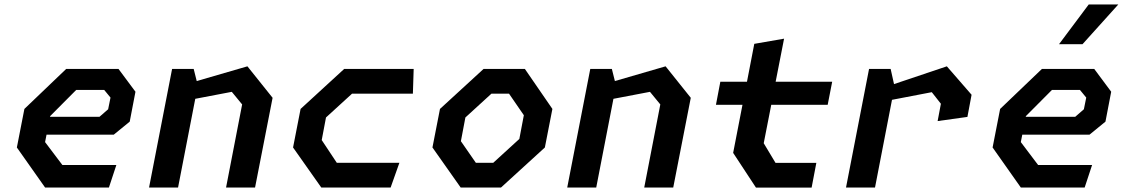

<svg xmlns="http://www.w3.org/2000/svg" viewBox="-20 -834 5000 854"><path d="M180.5 0H464.5L497.5 -100H257.5L180.5 -202L187 -235H486L557 -293L582.5 -426L507 -527.5H274.5L88.5 -349.5L55 -178ZM202.5 -314.5 203 -317.5 319 -434H443.5L471.5 -400L461 -348L422.5 -314.5Z M985.5 0H1114.5L1192.5 -399L1080.5 -539L855 -473.5L841.5 -527.5H745.5L643 0H772L848.5 -394.5L1011 -425.5L1057 -369.5Z M1409 0H1717.5L1756.5 -110H1478L1411 -211L1430 -311.5L1546 -417.5H1816.5L1820 -527.5H1511L1317 -349.5L1283.5 -178Z M2029 0H2208.5L2403.5 -178L2437 -349.5L2314.5 -527.5H2131L1937 -349.5L1903.5 -178ZM2030 -206 2050 -311.5 2166 -417.5H2244L2310 -321.5L2290 -216L2174 -110H2096.5Z M2845.5 0H2974.5L3052.5 -399L2940.5 -539L2715 -473.5L2701.5 -527.5H2605.5L2503 0H2632L2708.5 -394.5L2871 -425.5L2917 -369.5Z M3342.5 0.5H3590L3611 -109.5H3429.5L3377 -197L3410.5 -368H3661.5L3681.5 -470.5H3430L3467.5 -662L3335 -639L3302.5 -470.5H3184L3164.5 -368H3282.5L3241 -154Z M4150.5 -295.5 4283 -314 4301.5 -412.5 4191.5 -539 3956.5 -460 3941.5 -527.5H3845.5L3743 0H3872L3947.5 -390L4124.5 -424L4165 -372.5Z M4520.5 0H4804.5L4837.5 -100H4597.5L4520.5 -202L4527 -235H4826L4897 -293L4922.5 -426L4847 -527.5H4614.5L4428.5 -349.5L4395 -178ZM4542.5 -314.5 4543 -317.5 4659 -434H4783.5L4811.5 -400L4801 -348L4762.5 -314.5ZM4690.5 -637.5 4822.5 -814H4954L4795 -637.5Z"/></svg>

Font: Monaspace Krypton SemiBold
Style: Italic
Weight: 600
Italic angle: -11°
Designer: Riley Cran & the Lettermatic Team
Foundry: Lettermatic
Version: Version 1.101 (Monaspace Krypton)